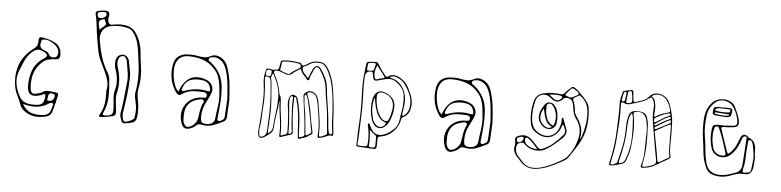

<svg xmlns="http://www.w3.org/2000/svg" viewBox="-53 -1118 6385 1570"><g transform="rotate(5 3140.0 -333.5)"><path d="M414 -33Q413 -27 412 -20.5Q411 -14 409 -8Q401 31 390 50.5Q379 70 356 77.5Q333 85 289 88Q258 90 225 79.5Q192 69 166.5 49Q141 29 132 3Q119 -35 100 -72Q81 -109 75 -149Q60 -245 91 -326.5Q122 -408 206 -469Q233 -489 233 -521Q232 -553 241 -559.5Q250 -566 286 -558Q364 -541 394 -510Q424 -479 422 -428Q421 -414 415 -404.5Q409 -395 389 -394Q355 -393 324.5 -385Q294 -377 271 -352Q216 -297 205 -221Q202 -199 201.5 -175.5Q201 -152 205 -129Q213 -87 255 -100Q267 -104 279.5 -107Q292 -110 301 -116Q319 -129 337.5 -130Q356 -131 375.5 -127.5Q395 -124 414 -123Q427 -122 429.5 -114.5Q432 -107 430 -98Q426 -82 423 -66Q420 -50 417 -33ZM254 -516Q248 -500 255 -483Q262 -466 294 -456Q304 -453 313 -447Q322 -441 326 -433Q334 -417 344.5 -410.5Q355 -404 374 -408Q393 -412 397.5 -424.5Q402 -437 403 -451Q404 -469 391 -487.5Q378 -506 357.5 -520.5Q337 -535 313.5 -542Q290 -549 270 -545Q260 -544 258 -537Q256 -530 254 -516ZM328 -100Q315 -104 306 -98Q297 -92 286 -89Q233 -73 207 -88.5Q181 -104 180 -155Q179 -226 202 -287.5Q225 -349 292 -393Q315 -408 313 -420Q311 -432 285 -446Q255 -463 230 -458Q205 -453 177 -424Q147 -392 130 -354Q113 -316 98 -277Q76 -222 84.5 -167.5Q93 -113 124 -59Q146 -22 188.5 -13Q231 -4 280 -11Q330 -18 328 -100ZM350 -83Q352 -79 349 -72Q346 -65 345.5 -59Q345 -53 355 -51Q373 -48 386.5 -56.5Q400 -65 404 -84Q406 -95 404 -101.5Q402 -108 388 -111Q368 -116 360 -108Q352 -100 350 -83ZM152 -6Q180 41 218.5 58Q257 75 319 70Q354 67 370 50Q386 33 393 -7Q395 -14 398 -21.5Q401 -29 391 -34Q383 -38 375 -34.5Q367 -31 360 -27Q292 18 204 4Q185 1 152 -6Z M822 -176Q832 -217 821.5 -256.5Q811 -296 791 -336Q771 -376 753 -416Q734 -458 726.5 -501Q719 -544 711 -587Q702 -638 697 -689Q692 -740 680 -790Q675 -814 702 -818Q709 -820 716.5 -821Q724 -822 731 -823Q768 -829 782.5 -818.5Q797 -808 789 -778Q783 -756 790 -736Q797 -708 833 -717Q862 -723 891 -723Q940 -723 970 -708Q1000 -693 1018 -668Q1036 -643 1049 -611Q1069 -561 1073 -509.5Q1077 -458 1085 -407Q1102 -307 1081 -210Q1076 -183 1079.5 -155.5Q1083 -128 1088.5 -101Q1094 -74 1094 -47Q1095 -27 1094 -6Q1092 26 1084.5 42.5Q1077 59 1056.5 66.5Q1036 74 994 79Q982 80 976.5 76Q971 72 968 65Q961 49 956 33Q951 17 953 1Q964 -58 970 -118.5Q976 -179 983 -240Q990 -288 983 -335.5Q976 -383 967 -431Q967 -438 962 -445Q957 -453 951 -461Q945 -469 930 -467Q916 -466 909 -458.5Q902 -451 898 -441Q886 -410 897 -376Q914 -326 918.5 -275Q923 -224 911 -171Q902 -134 906.5 -95Q911 -56 915 -18Q918 11 908.5 20.5Q899 30 861 36Q848 38 834 40Q820 42 806 44Q769 49 785 23Q812 -22 818.5 -71.5Q825 -121 822 -176ZM744 -813Q737 -811 726.5 -811Q716 -811 707.5 -808.5Q699 -806 697 -794Q696 -785 699.5 -774Q703 -763 722 -761Q738 -760 754 -771Q770 -782 770 -793Q770 -801 765.5 -808Q761 -815 744 -813ZM722 -666Q734 -677 744.5 -685.5Q755 -694 764 -703Q776 -715 769 -726Q762 -737 760 -748Q759 -754 753 -754Q747 -754 741 -752Q710 -744 712 -720Q713 -717 712.5 -714.5Q712 -712 713 -710Q715 -700 717 -689.5Q719 -679 722 -666ZM873 -404Q873 -425 877.5 -438.5Q882 -452 891 -462Q908 -479 931.5 -479Q955 -479 969 -461Q974 -454 978.5 -447.5Q983 -441 984 -433Q990 -397 998 -360.5Q1006 -324 1004 -288Q1002 -218 993.5 -148Q985 -78 973 -8Q969 21 979 51Q981 55 982.5 59Q984 63 991 65Q1001 67 1019 61Q1037 55 1052.5 45.5Q1068 36 1069 29Q1074 3 1076 -23Q1078 -49 1073 -76Q1069 -102 1062.5 -129Q1056 -156 1060 -184Q1071 -243 1072 -303Q1073 -363 1064 -423Q1058 -464 1053.5 -505Q1049 -546 1038 -586Q1027 -626 1001 -664Q992 -678 980 -687Q968 -696 950 -700Q931 -705 910.5 -707.5Q890 -710 869 -709Q804 -707 773.5 -688Q743 -669 733 -625Q729 -605 732 -582Q742 -520 759 -459Q776 -398 809 -340Q819 -324 827 -307Q835 -290 837 -273Q845 -201 844.5 -129.5Q844 -58 811 12Q803 29 827 29Q865 28 879.5 16.5Q894 5 893 -23Q892 -65 886.5 -107.5Q881 -150 893 -192Q901 -221 900.5 -250.5Q900 -280 894 -310Q889 -333 880.5 -356.5Q872 -380 873 -404Z M1830 -186Q1828 -150 1826.5 -116Q1825 -82 1823 -48Q1822 -37 1818.5 -26.5Q1815 -16 1804 -9Q1761 14 1716 30.5Q1671 47 1620 35Q1592 29 1576 47Q1566 57 1553.5 63.5Q1541 70 1527 75Q1478 91 1459 42Q1437 -17 1451.5 -69.5Q1466 -122 1510 -154.5Q1554 -187 1617 -186Q1628 -186 1635.5 -188.5Q1643 -191 1643 -204Q1644 -217 1636.5 -223.5Q1629 -230 1617 -231Q1571 -235 1526 -231.5Q1481 -228 1440 -200Q1423 -187 1412 -191.5Q1401 -196 1391 -209Q1355 -262 1344.5 -319.5Q1334 -377 1346 -438Q1354 -481 1383.5 -503Q1413 -525 1456 -527Q1476 -528 1496 -527.5Q1516 -527 1535 -523Q1564 -517 1592 -516Q1620 -515 1650 -531Q1676 -544 1704.5 -536.5Q1733 -529 1756.5 -506.5Q1780 -484 1790 -452Q1812 -387 1819.5 -319.5Q1827 -252 1830 -186ZM1813 -192Q1811 -215 1809.5 -242Q1808 -269 1805 -297Q1801 -338 1793 -379Q1785 -420 1768 -457Q1755 -488 1727 -506.5Q1699 -525 1672 -523Q1661 -522 1649.5 -519.5Q1638 -517 1634 -504Q1630 -494 1639.5 -488.5Q1649 -483 1656 -477Q1702 -439 1728 -391.5Q1754 -344 1759 -282Q1764 -221 1759.5 -160.5Q1755 -100 1748 -39Q1747 -32 1746.5 -22.5Q1746 -13 1755 -8Q1764 -4 1772.5 -9.5Q1781 -15 1789 -19Q1798 -24 1801.5 -32.5Q1805 -41 1805 -51Q1807 -85 1809 -119Q1811 -153 1813 -192ZM1409 -218Q1440 -304 1495 -333.5Q1550 -363 1626 -335Q1662 -322 1677 -290.5Q1692 -259 1678 -224Q1671 -207 1663 -190.5Q1655 -174 1646 -157Q1630 -128 1621 -97Q1612 -66 1612 -32Q1612 -13 1615.5 4Q1619 21 1644 25Q1678 30 1701.5 17Q1725 4 1728 -22Q1733 -72 1741 -122Q1749 -172 1745 -223Q1742 -260 1738 -296.5Q1734 -333 1721.5 -367Q1709 -401 1680 -432Q1637 -478 1584.5 -495Q1532 -512 1474 -513Q1417 -515 1387.5 -482.5Q1358 -450 1357 -393Q1356 -345 1368 -297Q1374 -276 1382.5 -255.5Q1391 -235 1409 -218ZM1562 -330Q1513 -330 1484.5 -313Q1456 -296 1441 -257Q1438 -250 1435 -242.5Q1432 -235 1438 -229Q1444 -222 1451.5 -225.5Q1459 -229 1466 -231Q1510 -246 1554.5 -249.5Q1599 -253 1645 -243Q1662 -239 1665 -246Q1668 -253 1665 -266Q1658 -300 1633.5 -315Q1609 -330 1562 -330ZM1470 -24Q1471 -9 1470.5 6Q1470 21 1477 36Q1483 49 1492 57Q1501 65 1517 62Q1534 59 1550 46.5Q1566 34 1577 16.5Q1588 -1 1589 -17Q1593 -47 1598 -76.5Q1603 -106 1614 -134Q1618 -142 1622.5 -149.5Q1627 -157 1619 -165Q1612 -173 1602.5 -171.5Q1593 -170 1584 -168Q1469 -146 1470 -24Z M2238 -215Q2234 -159 2224.5 -103.5Q2215 -48 2212 8Q2211 42 2185 60Q2170 71 2155 82.5Q2140 94 2122 99Q2109 102 2102.5 98Q2096 94 2091 79Q2086 59 2088 38Q2094 -10 2097 -59Q2100 -108 2103 -157Q2106 -204 2105.5 -251.5Q2105 -299 2098 -345Q2094 -375 2097 -403.5Q2100 -432 2108 -460Q2111 -470 2120 -470Q2127 -469 2133.5 -468.5Q2140 -468 2146 -466Q2160 -461 2173.5 -464Q2187 -467 2200 -468Q2210 -470 2213 -484Q2215 -495 2217.5 -506Q2220 -517 2221 -528Q2223 -545 2237 -546Q2272 -550 2307.5 -548Q2343 -546 2377 -540Q2389 -538 2393 -528Q2401 -513 2416 -521Q2424 -526 2433 -530Q2442 -534 2450 -540Q2473 -555 2497 -559Q2521 -563 2546 -560Q2576 -556 2594.5 -534.5Q2613 -513 2626 -485Q2645 -445 2656 -401.5Q2667 -358 2672 -311Q2677 -274 2681.5 -236Q2686 -198 2688 -160Q2690 -127 2691.5 -93.5Q2693 -60 2697 -27Q2699 -15 2700.5 -3Q2702 9 2700 22Q2700 34 2692 33Q2672 29 2653.5 38Q2635 47 2616 52Q2609 54 2602.5 56.5Q2596 59 2589 60Q2574 62 2575 45Q2580 -2 2575.5 -49Q2571 -96 2564 -142Q2560 -171 2555 -199Q2550 -227 2542 -255Q2535 -281 2516.5 -295Q2498 -309 2475 -305Q2455 -302 2464 -281Q2475 -253 2482.5 -223.5Q2490 -194 2496 -164Q2504 -118 2512 -72.5Q2520 -27 2530 17Q2534 33 2520 39Q2513 41 2507 45Q2490 61 2470 66.5Q2450 72 2431 80Q2422 84 2418.5 78.5Q2415 73 2414 65Q2410 24 2408 -16Q2406 -72 2399 -127.5Q2392 -183 2377 -236Q2377 -237 2375 -243Q2374 -248 2371 -253Q2368 -258 2363 -257Q2356 -256 2356.5 -249.5Q2357 -243 2357 -238Q2353 -175 2357 -113Q2361 -51 2368 11Q2368 14 2368 17.5Q2368 21 2369 24Q2375 46 2354 54Q2343 57 2331.5 60.5Q2320 64 2309 68Q2301 70 2292.5 73Q2284 76 2276 79Q2260 84 2262 65Q2266 3 2257 -57Q2248 -117 2242 -178Q2241 -187 2241.5 -196.5Q2242 -206 2238 -215ZM2535 -552Q2515 -553 2495 -549.5Q2475 -546 2455 -532Q2446 -526 2436.5 -521.5Q2427 -517 2418 -513Q2408 -509 2406 -502.5Q2404 -496 2406 -485Q2411 -466 2423.5 -454Q2436 -442 2446 -428Q2455 -415 2461 -432Q2466 -446 2472.5 -461Q2479 -476 2485 -490Q2499 -520 2518 -524Q2537 -528 2556 -502Q2580 -468 2596.5 -430Q2613 -392 2617 -347Q2619 -328 2621 -309.5Q2623 -291 2626 -272Q2634 -223 2641 -174.5Q2648 -126 2652 -76Q2654 -55 2655.5 -34.5Q2657 -14 2663 6Q2668 25 2683 21Q2691 19 2691.5 12.5Q2692 6 2691 0Q2689 -19 2686 -38Q2683 -57 2682 -76Q2681 -134 2677 -191.5Q2673 -249 2665 -305Q2659 -352 2647.5 -397Q2636 -442 2616 -483Q2603 -510 2584.5 -531Q2566 -552 2535 -552ZM2322 -538Q2303 -540 2284 -540Q2265 -540 2245 -538Q2232 -537 2231 -523Q2230 -511 2228.5 -499.5Q2227 -488 2224 -477Q2220 -465 2230 -461Q2244 -455 2258.5 -449.5Q2273 -444 2288 -440Q2291 -439 2294.5 -439Q2298 -439 2302 -442Q2320 -459 2341 -471.5Q2362 -484 2382 -497Q2393 -504 2386 -519Q2380 -530 2368 -532Q2357 -534 2345 -535.5Q2333 -537 2322 -538ZM2309 -214Q2313 -256 2330 -268.5Q2347 -281 2370 -265Q2377 -261 2381 -253.5Q2385 -246 2387 -238Q2402 -184 2409.5 -128Q2417 -72 2418 -15Q2419 2 2420 19.5Q2421 37 2422 55Q2422 59 2423.5 64.5Q2425 70 2431 67Q2439 64 2448.5 62Q2458 60 2464 53Q2469 46 2466.5 37.5Q2464 29 2464 22Q2464 17 2463.5 11.5Q2463 6 2463 1Q2459 -55 2452 -110.5Q2445 -166 2437 -221Q2436 -232 2435 -243Q2434 -254 2432 -264Q2427 -282 2441 -295Q2462 -316 2484.5 -315Q2507 -314 2525 -298.5Q2543 -283 2550 -259Q2556 -238 2559.5 -216Q2563 -194 2567 -171Q2572 -145 2575 -118.5Q2578 -92 2582 -65Q2585 -40 2585 -15.5Q2585 9 2585 35Q2585 54 2599 48Q2606 46 2612.5 43Q2619 40 2626 37Q2646 29 2648.5 24Q2651 19 2648 -5Q2645 -30 2643 -56Q2641 -82 2639 -107Q2635 -166 2624 -224Q2613 -282 2607 -340Q2603 -385 2586.5 -423.5Q2570 -462 2547 -496Q2519 -538 2496 -489Q2490 -476 2485 -463Q2480 -450 2473 -437Q2469 -428 2468.5 -416.5Q2468 -405 2458 -403Q2450 -402 2444.5 -411Q2439 -420 2433 -426Q2422 -438 2410.5 -450.5Q2399 -463 2394 -482Q2391 -493 2382 -486Q2367 -476 2352 -467Q2337 -458 2323 -445Q2301 -426 2274 -435Q2262 -440 2250 -444.5Q2238 -449 2226 -453Q2214 -458 2204 -458Q2197 -459 2188.5 -459Q2180 -459 2175 -451Q2171 -444 2175.5 -436Q2180 -428 2184 -421Q2201 -389 2213.5 -354Q2226 -319 2232 -281Q2233 -277 2234 -272.5Q2235 -268 2236 -265Q2244 -255 2246.5 -242.5Q2249 -230 2250 -216Q2251 -197 2252 -178.5Q2253 -160 2255 -141Q2262 -92 2268 -43Q2274 6 2272 56Q2270 71 2282 65Q2287 63 2293 61Q2299 59 2304 58Q2326 54 2326 28Q2326 -4 2324 -36.5Q2322 -69 2320 -102Q2318 -133 2313 -162.5Q2308 -192 2309 -214ZM2129 -461Q2119 -462 2114.5 -455.5Q2110 -449 2109 -424Q2109 -414 2113.5 -411.5Q2118 -409 2125 -410Q2132 -411 2137 -408Q2144 -405 2149 -414Q2154 -423 2155 -439Q2157 -451 2152 -455Q2147 -459 2129 -461ZM2166 59Q2183 50 2193.5 36.5Q2204 23 2205 0Q2207 -29 2210.5 -58.5Q2214 -88 2218 -117Q2227 -178 2227 -237.5Q2227 -297 2206 -354Q2199 -372 2190.5 -389.5Q2182 -407 2174 -424Q2173 -428 2170 -431Q2167 -434 2163 -426Q2159 -417 2155.5 -407Q2152 -397 2156 -386Q2161 -367 2162 -347Q2168 -283 2172.5 -218Q2177 -153 2174 -87Q2172 -50 2170 -14.5Q2168 21 2166 59ZM2160 21Q2160 15 2160 6.5Q2160 -2 2161 -10Q2167 -90 2166 -170.5Q2165 -251 2156 -330Q2155 -345 2153.5 -360Q2152 -375 2147 -389Q2144 -397 2133.5 -402Q2123 -407 2113 -403Q2104 -400 2104.5 -392.5Q2105 -385 2105 -378Q2107 -359 2109 -341Q2111 -323 2112 -304Q2114 -270 2114.5 -234.5Q2115 -199 2112 -164Q2108 -118 2107 -72.5Q2106 -27 2098 17Q2093 48 2099 77Q2101 82 2103 86.5Q2105 91 2111 91Q2153 88 2159 39Q2159 35 2159 31.5Q2159 28 2160 21ZM2440 -270Q2442 -250 2443 -228.5Q2444 -207 2448 -186Q2454 -158 2458 -129.5Q2462 -101 2464 -72Q2466 -47 2468.5 -21.5Q2471 4 2473 29Q2474 34 2474.5 39.5Q2475 45 2479 47Q2481 48 2491 43Q2501 38 2511 31Q2521 24 2521 22Q2521 20 2521 16.5Q2521 13 2520 11Q2519 3 2517 -4.5Q2515 -12 2513 -20Q2506 -73 2495 -125Q2484 -177 2473 -229Q2470 -242 2466 -254Q2462 -266 2457 -276Q2456 -279 2453.5 -282.5Q2451 -286 2447 -284Q2442 -282 2440 -270ZM2320 -221Q2320 -217 2319.5 -211Q2319 -205 2320 -198Q2325 -140 2330.5 -81.5Q2336 -23 2335 36Q2335 39 2335 42Q2335 45 2339 47Q2347 50 2355 42Q2363 34 2361 24Q2359 7 2356.5 -10Q2354 -27 2353 -45Q2350 -95 2347 -145Q2344 -195 2347 -246Q2349 -259 2340 -262Q2335 -263 2331.5 -260Q2328 -257 2325 -252Q2322 -246 2321.5 -238.5Q2321 -231 2320 -221Z M2899 47Q2899 -10 2903 -68.5Q2907 -127 2908 -185Q2910 -257 2906 -329.5Q2902 -402 2908 -474Q2910 -501 2914 -527.5Q2918 -554 2921 -580Q2924 -596 2938 -596Q2952 -596 2966.5 -597.5Q2981 -599 2994 -600Q3009 -601 3018 -588Q3033 -563 3049 -540Q3065 -517 3084 -494Q3089 -490 3093 -487Q3097 -484 3104 -489Q3133 -509 3160.5 -504.5Q3188 -500 3213 -484Q3256 -457 3278 -412Q3292 -384 3304 -354.5Q3316 -325 3318 -293Q3320 -253 3307 -219.5Q3294 -186 3253 -167Q3248 -165 3246.5 -161Q3245 -157 3244 -152Q3234 -91 3189.5 -47.5Q3145 -4 3082 5Q3065 8 3065 25Q3065 40 3064.5 55Q3064 70 3064 85Q3064 112 3038 110Q3007 108 2975.5 106Q2944 104 2912 103Q2895 102 2896 83Q2898 74 2898 65Q2898 56 2899 47ZM2932 -554Q2929 -530 2932.5 -526.5Q2936 -523 2959 -525H2969Q2984 -525 2988 -540Q2990 -549 2992.5 -558Q2995 -567 2997 -576Q3001 -589 2990 -589Q2977 -591 2965 -589.5Q2953 -588 2941 -586Q2937 -585 2935.5 -581.5Q2934 -578 2934 -574Q2933 -570 2932.5 -564.5Q2932 -559 2932 -554ZM3011 -573Q3000 -548 2995.5 -524Q2991 -500 2998 -474Q3000 -466 3005.5 -461Q3011 -456 3021 -460Q3033 -465 3045.5 -468Q3058 -471 3070 -474Q3083 -477 3076 -487Q3060 -508 3044 -529.5Q3028 -551 3011 -573ZM2910 26Q2909 39 2908 51.5Q2907 64 2905 77Q2903 94 2919 94Q2929 94 2938.5 94.5Q2948 95 2957 95Q2977 95 2982.5 90Q2988 85 2989 65Q2991 31 2989 -1.5Q2987 -34 2979 -67Q2978 -73 2976 -81.5Q2974 -90 2981 -93Q2990 -96 2991.5 -87.5Q2993 -79 2997 -74Q2999 -72 2999 -71Q3021 -19 3057.5 -10.5Q3094 -2 3135 -24Q3173 -45 3200.5 -74.5Q3228 -104 3232 -151Q3235 -181 3241 -210Q3247 -239 3249 -269Q3252 -310 3246.5 -350.5Q3241 -391 3209 -424Q3185 -449 3158 -462.5Q3131 -476 3094 -468Q3075 -464 3056.5 -459Q3038 -454 3019 -449Q2994 -443 2987 -466Q2985 -474 2984 -483Q2983 -492 2981 -500Q2980 -505 2979 -509Q2978 -513 2973 -515Q2954 -523 2937 -512Q2920 -501 2918 -481Q2912 -410 2916 -339Q2920 -268 2918 -197Q2916 -141 2914.5 -85.5Q2913 -30 2910 26ZM3119 -483Q3127 -482 3133 -480.5Q3139 -479 3144 -477Q3191 -464 3222.5 -422.5Q3254 -381 3260 -325Q3263 -293 3258.5 -261.5Q3254 -230 3249 -198Q3248 -194 3247.5 -189.5Q3247 -185 3251 -183Q3256 -179 3260 -181.5Q3264 -184 3267 -187Q3303 -216 3306 -264Q3311 -316 3292 -360Q3273 -404 3243 -444Q3230 -462 3211 -473.5Q3192 -485 3170 -492Q3157 -496 3145 -495Q3133 -494 3119 -483ZM2991 -263Q2993 -276 2996 -294.5Q2999 -313 3009 -330Q3020 -350 3038 -359Q3056 -368 3078 -362Q3131 -347 3159 -312.5Q3187 -278 3176 -210Q3172 -186 3165 -163.5Q3158 -141 3147 -119Q3143 -110 3135 -100Q3122 -84 3106.5 -73Q3091 -62 3069 -64Q3046 -67 3031.5 -82Q3017 -97 3009 -117Q2997 -150 2992 -185.5Q2987 -221 2991 -263ZM3166 -227Q3177 -326 3082 -353Q3060 -359 3045 -351.5Q3030 -344 3029 -326Q3028 -280 3038 -237.5Q3048 -195 3073 -157Q3087 -135 3112 -126Q3134 -120 3142 -140Q3152 -161 3157 -183Q3162 -205 3166 -227ZM3016 -303Q3011 -302 3010 -299Q3009 -296 3008 -293Q3000 -262 3000 -231Q3000 -200 3006 -168Q3010 -148 3015.5 -129Q3021 -110 3037 -93Q3057 -72 3080 -73.5Q3103 -75 3119 -100Q3127 -111 3114 -115Q3086 -124 3069.5 -144.5Q3053 -165 3042 -191Q3032 -218 3025.5 -246Q3019 -274 3016 -303ZM2999 -41Q2996 -37 2996.5 -33.5Q2997 -30 2998 -27Q3000 -2 3001 23Q3002 48 3000 74Q2999 92 3001 95Q3003 98 3022 99Q3024 99 3026 99.5Q3028 100 3030 100Q3052 100 3052 79V15Q3052 1 3043 -4Q3031 -12 3020 -21Q3009 -30 2999 -41Z M3990 -186Q3988 -150 3986.5 -116Q3985 -82 3983 -48Q3982 -37 3978.5 -26.5Q3975 -16 3964 -9Q3921 14 3876 30.5Q3831 47 3780 35Q3752 29 3736 47Q3726 57 3713.5 63.5Q3701 70 3687 75Q3638 91 3619 42Q3597 -17 3611.5 -69.5Q3626 -122 3670 -154.5Q3714 -187 3777 -186Q3788 -186 3795.5 -188.5Q3803 -191 3803 -204Q3804 -217 3796.5 -223.5Q3789 -230 3777 -231Q3731 -235 3686 -231.5Q3641 -228 3600 -200Q3583 -187 3572 -191.5Q3561 -196 3551 -209Q3515 -262 3504.5 -319.5Q3494 -377 3506 -438Q3514 -481 3543.5 -503Q3573 -525 3616 -527Q3636 -528 3656 -527.5Q3676 -527 3695 -523Q3724 -517 3752 -516Q3780 -515 3810 -531Q3836 -544 3864.5 -536.5Q3893 -529 3916.5 -506.5Q3940 -484 3950 -452Q3972 -387 3979.5 -319.5Q3987 -252 3990 -186ZM3973 -192Q3971 -215 3969.5 -242Q3968 -269 3965 -297Q3961 -338 3953 -379Q3945 -420 3928 -457Q3915 -488 3887 -506.5Q3859 -525 3832 -523Q3821 -522 3809.5 -519.5Q3798 -517 3794 -504Q3790 -494 3799.5 -488.5Q3809 -483 3816 -477Q3862 -439 3888 -391.5Q3914 -344 3919 -282Q3924 -221 3919.5 -160.5Q3915 -100 3908 -39Q3907 -32 3906.5 -22.5Q3906 -13 3915 -8Q3924 -4 3932.5 -9.5Q3941 -15 3949 -19Q3958 -24 3961.5 -32.5Q3965 -41 3965 -51Q3967 -85 3969 -119Q3971 -153 3973 -192ZM3569 -218Q3600 -304 3655 -333.5Q3710 -363 3786 -335Q3822 -322 3837 -290.5Q3852 -259 3838 -224Q3831 -207 3823 -190.5Q3815 -174 3806 -157Q3790 -128 3781 -97Q3772 -66 3772 -32Q3772 -13 3775.5 4Q3779 21 3804 25Q3838 30 3861.5 17Q3885 4 3888 -22Q3893 -72 3901 -122Q3909 -172 3905 -223Q3902 -260 3898 -296.5Q3894 -333 3881.5 -367Q3869 -401 3840 -432Q3797 -478 3744.5 -495Q3692 -512 3634 -513Q3577 -515 3547.5 -482.5Q3518 -450 3517 -393Q3516 -345 3528 -297Q3534 -276 3542.5 -255.5Q3551 -235 3569 -218ZM3722 -330Q3673 -330 3644.5 -313Q3616 -296 3601 -257Q3598 -250 3595 -242.5Q3592 -235 3598 -229Q3604 -222 3611.5 -225.5Q3619 -229 3626 -231Q3670 -246 3714.5 -249.5Q3759 -253 3805 -243Q3822 -239 3825 -246Q3828 -253 3825 -266Q3818 -300 3793.5 -315Q3769 -330 3722 -330ZM3630 -24Q3631 -9 3630.5 6Q3630 21 3637 36Q3643 49 3652 57Q3661 65 3677 62Q3694 59 3710 46.5Q3726 34 3737 16.5Q3748 -1 3749 -17Q3753 -47 3758 -76.5Q3763 -106 3774 -134Q3778 -142 3782.5 -149.5Q3787 -157 3779 -165Q3772 -173 3762.5 -171.5Q3753 -170 3744 -168Q3629 -146 3630 -24Z M4567 -224Q4558 -214 4555 -201.5Q4552 -189 4546 -178Q4508 -116 4450.5 -109.5Q4393 -103 4334 -153Q4319 -167 4312 -182.5Q4305 -198 4302 -217Q4295 -260 4297 -301.5Q4299 -343 4309 -385Q4324 -451 4386 -464Q4421 -472 4456 -473Q4491 -474 4526 -469Q4546 -466 4558 -482Q4569 -496 4581.5 -508Q4594 -520 4607 -531Q4621 -542 4635 -532Q4644 -525 4654 -518.5Q4664 -512 4672 -503Q4691 -483 4711 -463Q4731 -443 4746.5 -419.5Q4762 -396 4765 -364Q4771 -303 4765 -242.5Q4759 -182 4734 -125Q4715 -82 4688.5 -42Q4662 -2 4636 37Q4626 52 4611.5 62Q4597 72 4582 80Q4533 107 4482.5 128.5Q4432 150 4375 157Q4335 161 4303.5 148Q4272 135 4246 107Q4239 99 4231.5 90.5Q4224 82 4216 74Q4197 54 4189 31Q4181 8 4188 -19Q4190 -29 4189.5 -39Q4189 -49 4187 -59Q4183 -75 4189.5 -84Q4196 -93 4211 -99Q4246 -113 4274.5 -105.5Q4303 -98 4328 -72Q4341 -59 4353 -45.5Q4365 -32 4378 -18Q4392 -3 4412 -10Q4463 -30 4502.5 -64Q4542 -98 4576 -138Q4590 -154 4587 -174.5Q4584 -195 4567 -224ZM4603 -449Q4615 -448 4622.5 -452Q4630 -456 4637 -460Q4646 -466 4658.5 -470.5Q4671 -475 4671 -485Q4671 -496 4659 -503Q4647 -510 4637 -517Q4630 -522 4622 -525Q4614 -528 4606 -519Q4596 -509 4586.5 -498.5Q4577 -488 4569 -477Q4558 -464 4574 -459Q4582 -456 4590 -453.5Q4598 -451 4603 -449ZM4714 -120Q4720 -122 4722 -126Q4724 -130 4725 -134Q4743 -186 4751.5 -239Q4760 -292 4755 -347Q4752 -382 4738 -411Q4724 -440 4696 -462Q4692 -466 4687 -470.5Q4682 -475 4675 -470Q4665 -463 4652 -458Q4639 -453 4632 -442Q4627 -433 4633.5 -424.5Q4640 -416 4641 -407Q4641 -404 4643 -398Q4651 -374 4652.5 -348Q4654 -322 4670 -300Q4700 -260 4713 -215.5Q4726 -171 4714 -120ZM4431 -458Q4442 -452 4450.5 -444Q4459 -436 4469 -429Q4486 -416 4503.5 -417.5Q4521 -419 4533 -432Q4549 -451 4525 -457Q4502 -462 4478.5 -461Q4455 -460 4431 -458ZM4360 150Q4368 149 4375 149Q4382 149 4389 148Q4440 138 4487 117Q4534 96 4578 70Q4591 62 4603.5 54Q4616 46 4625 34Q4672 -23 4694 -95Q4711 -146 4705 -193Q4699 -240 4666 -283Q4655 -298 4649 -314.5Q4643 -331 4640 -349Q4638 -366 4635 -382Q4632 -398 4626 -414Q4620 -430 4604.5 -437.5Q4589 -445 4572.5 -443.5Q4556 -442 4545 -429Q4516 -395 4473 -413Q4464 -417 4457 -423Q4450 -429 4442 -435Q4420 -453 4395.5 -453.5Q4371 -454 4351 -439.5Q4331 -425 4324 -397Q4314 -358 4310 -318.5Q4306 -279 4311 -238Q4315 -204 4329.5 -180Q4344 -156 4372 -139Q4408 -118 4442.5 -119.5Q4477 -121 4504 -143Q4531 -165 4543 -205Q4548 -220 4550.5 -234.5Q4553 -249 4552 -264Q4552 -268 4551.5 -272.5Q4551 -277 4556 -278Q4561 -279 4563 -275.5Q4565 -272 4566 -268Q4573 -251 4579 -233.5Q4585 -216 4592 -199Q4603 -174 4597 -152Q4591 -130 4571 -112Q4552 -94 4532 -76Q4512 -58 4491 -42Q4466 -23 4438 -8Q4410 7 4376 7Q4344 7 4316 -4Q4288 -15 4265 -39Q4259 -47 4250 -47Q4221 -44 4210 -32.5Q4199 -21 4200 8Q4200 34 4214 54Q4226 70 4239.5 84Q4253 98 4266 112Q4286 133 4309 142Q4332 151 4360 150ZM4516 -261Q4514 -246 4512.5 -229Q4511 -212 4498 -198Q4476 -173 4443.5 -177Q4411 -181 4385 -212Q4363 -240 4363 -269Q4363 -298 4376 -328Q4379 -336 4383.5 -343Q4388 -350 4392 -357Q4400 -372 4412.5 -383.5Q4425 -395 4444 -394Q4464 -393 4477.5 -380Q4491 -367 4499 -350Q4509 -330 4512 -307.5Q4515 -285 4516 -261ZM4418 -336H4419Q4419 -331 4418.5 -325Q4418 -319 4419 -314Q4423 -286 4432.5 -261Q4442 -236 4464 -218Q4472 -212 4481 -209Q4490 -206 4494 -219Q4505 -255 4501.5 -290.5Q4498 -326 4478 -359Q4471 -370 4460.5 -379Q4450 -388 4435 -383Q4419 -378 4419 -364.5Q4419 -351 4418 -339ZM4477 -196Q4447 -210 4432.5 -233Q4418 -256 4411.5 -284Q4405 -312 4399 -341Q4374 -302 4375.5 -267.5Q4377 -233 4403 -209Q4444 -171 4477 -196ZM4201 -70Q4200 -48 4216 -47Q4230 -47 4242 -58Q4254 -69 4254 -83Q4254 -91 4251 -93Q4241 -97 4231.5 -93.5Q4222 -90 4212 -87Q4201 -83 4201 -70ZM4373 -5Q4354 -26 4336.5 -47Q4319 -68 4295 -84Q4291 -87 4286 -90Q4281 -93 4275 -90Q4269 -87 4268 -80.5Q4267 -74 4267 -68Q4268 -64 4269 -60Q4270 -56 4272 -51Q4279 -37 4296.5 -25.5Q4314 -14 4335 -8.5Q4356 -3 4373 -5Z M5453 -319Q5455 -276 5455.5 -233.5Q5456 -191 5455 -147Q5455 -122 5455.5 -97Q5456 -72 5463 -48Q5467 -35 5462 -27.5Q5457 -20 5445 -14Q5421 -2 5397.5 12Q5374 26 5350 40Q5301 69 5245 72Q5223 73 5230 53Q5248 -3 5249 -61Q5250 -119 5251 -177Q5253 -207 5252 -237.5Q5251 -268 5245 -298Q5244 -304 5243 -310.5Q5242 -317 5240 -324Q5217 -394 5145 -377Q5130 -373 5133 -359Q5147 -291 5145.5 -223Q5144 -155 5136 -87Q5132 -57 5123.5 -28.5Q5115 0 5104 28Q5096 46 5079 52Q5057 59 5034.5 66Q5012 73 4989 75Q4974 76 4970.5 72Q4967 68 4970 54Q4987 -14 4996.5 -83.5Q5006 -153 5008 -224Q5010 -277 5012 -330Q5014 -383 5012 -436Q5011 -459 5018 -483Q5025 -507 5029 -530Q5030 -535 5033.5 -537.5Q5037 -540 5041 -541Q5055 -544 5068 -547Q5081 -550 5094 -553Q5116 -558 5116 -536Q5117 -520 5119 -504.5Q5121 -489 5122 -473Q5124 -453 5142 -459Q5170 -469 5198 -477.5Q5226 -486 5246 -511Q5271 -541 5305.5 -543Q5340 -545 5370.5 -527Q5401 -509 5414 -479Q5422 -460 5428.5 -440Q5435 -420 5440 -400Q5445 -380 5448.5 -360Q5452 -340 5453 -319ZM5111 -493Q5110 -502 5108.5 -510.5Q5107 -519 5105 -527Q5104 -534 5102 -539.5Q5100 -545 5090 -544Q5074 -543 5072 -526Q5071 -513 5069.5 -499Q5068 -485 5066 -471Q5062 -449 5067 -446.5Q5072 -444 5093 -445Q5112 -448 5112 -465Q5112 -472 5111.5 -479Q5111 -486 5111 -493ZM5061 -521Q5061 -527 5060 -531Q5059 -535 5054 -535Q5041 -536 5038 -523Q5036 -510 5033 -497Q5030 -484 5028 -471Q5027 -466 5027.5 -461.5Q5028 -457 5035 -456Q5052 -453 5053 -466Q5055 -481 5057.5 -495Q5060 -509 5061 -521ZM5266 -517Q5287 -507 5293 -489.5Q5299 -472 5302 -454Q5307 -432 5304.5 -409Q5302 -386 5302 -363Q5302 -346 5315 -355Q5338 -372 5364.5 -381Q5391 -390 5417 -397Q5431 -401 5428 -415Q5423 -436 5415 -456Q5407 -476 5394 -494Q5371 -526 5333 -533Q5295 -540 5266 -517ZM5151 -385Q5162 -384 5172.5 -384.5Q5183 -385 5193 -383Q5210 -381 5223.5 -371.5Q5237 -362 5243 -345Q5248 -330 5252 -315Q5256 -300 5257 -284Q5262 -201 5260.5 -118.5Q5259 -36 5241 46Q5239 58 5243 61Q5247 64 5258 63Q5276 60 5293.5 54.5Q5311 49 5328 42Q5355 33 5350 4Q5341 -43 5332.5 -91.5Q5324 -140 5316 -188Q5305 -248 5296 -307.5Q5287 -367 5293 -428Q5296 -459 5282 -487Q5275 -504 5268 -506Q5261 -508 5247 -497Q5237 -490 5226.5 -483Q5216 -476 5205 -472Q5180 -463 5154 -454.5Q5128 -446 5102 -439Q5090 -435 5077 -434.5Q5064 -434 5051 -441Q5035 -450 5028.5 -446Q5022 -442 5023 -424Q5027 -348 5022 -273Q5017 -198 5011 -123Q5007 -79 4999 -35Q4991 9 4981 53Q4980 56 4979 59Q4978 62 4982 65Q4988 69 4999.5 66Q5011 63 5022 56.5Q5033 50 5034 44Q5040 22 5045.5 0.5Q5051 -21 5056 -43Q5067 -88 5073.5 -133.5Q5080 -179 5080 -225Q5080 -251 5081.5 -276Q5083 -301 5089 -326Q5096 -358 5109.5 -371Q5123 -384 5151 -385ZM5304 -321Q5303 -308 5309 -307.5Q5315 -307 5323 -312Q5348 -327 5372 -342.5Q5396 -358 5422 -368Q5427 -370 5431 -373.5Q5435 -377 5433 -383Q5430 -391 5424 -390Q5418 -389 5413 -388Q5358 -373 5312 -343Q5301 -335 5304 -321ZM5117 -365Q5110 -353 5104.5 -341Q5099 -329 5097 -315Q5093 -296 5091.5 -277Q5090 -258 5090 -238Q5089 -170 5077.5 -103Q5066 -36 5049 29Q5048 33 5046.5 38Q5045 43 5048 48Q5053 52 5057.5 50Q5062 48 5066 47Q5089 43 5097 20Q5101 9 5105 -0.5Q5109 -10 5112 -20Q5135 -95 5136 -171.5Q5137 -248 5131 -324Q5130 -335 5127.5 -345Q5125 -355 5117 -365ZM5439 -356Q5438 -366 5421 -359Q5393 -347 5368 -330.5Q5343 -314 5317 -297Q5313 -295 5310 -292Q5307 -289 5311 -284Q5313 -280 5317 -281.5Q5321 -283 5324 -285Q5350 -300 5375.5 -315Q5401 -330 5429 -342Q5433 -344 5436.5 -347Q5440 -350 5439 -356ZM5443 -324Q5442 -335 5437.5 -335Q5433 -335 5426 -332Q5398 -319 5373 -302.5Q5348 -286 5321 -271Q5310 -265 5316 -256Q5319 -251 5323 -252.5Q5327 -254 5331 -255Q5357 -268 5382 -281Q5407 -294 5432 -307Q5444 -314 5443 -324ZM5320 -217Q5326 -186 5331 -159Q5336 -132 5341 -106Q5346 -80 5350.5 -53.5Q5355 -27 5359 -1Q5362 12 5367 14.5Q5372 17 5383 10Q5398 2 5413.5 -8Q5429 -18 5445 -25Q5453 -28 5454.5 -35Q5456 -42 5454 -49Q5452 -58 5450 -68Q5448 -78 5448 -88Q5447 -138 5446.5 -187.5Q5446 -237 5446 -286Q5446 -297 5442 -299Q5438 -301 5429 -296Q5407 -286 5385.5 -273.5Q5364 -261 5342 -250Q5329 -243 5321 -236.5Q5313 -230 5320 -217Z M6153 -93Q6152 -72 6151 -53.5Q6150 -35 6148 -16Q6144 18 6127 36Q6110 54 6075 51Q6044 48 6017.5 55.5Q5991 63 5965 73Q5931 86 5896 88Q5861 90 5825 80Q5784 69 5764 30Q5735 -33 5729 -100Q5725 -150 5717 -200Q5709 -250 5708 -301Q5707 -339 5710 -376.5Q5713 -414 5727 -449Q5741 -484 5772 -514Q5789 -530 5814.5 -537.5Q5840 -545 5868 -543Q5896 -541 5919.5 -527Q5943 -513 5956 -485Q5967 -460 5978 -436Q5989 -412 5994 -386Q6002 -355 5991.5 -340Q5981 -325 5949 -322Q5931 -320 5913 -319Q5895 -318 5876 -318Q5863 -318 5860 -312.5Q5857 -307 5861 -295Q5876 -251 5891 -206.5Q5906 -162 5921 -118Q5926 -105 5932 -105Q5938 -105 5947 -114Q5974 -140 5990 -172.5Q6006 -205 6018 -239Q6027 -265 6046.5 -269Q6066 -273 6084 -253Q6085 -252 6085 -251.5Q6085 -251 6086 -250Q6116 -239 6129 -221Q6142 -203 6145.5 -181Q6149 -159 6149 -136.5Q6149 -114 6153 -93ZM5872 -331V-329Q5893 -331 5914.5 -332.5Q5936 -334 5957 -335Q5987 -338 5984 -370Q5980 -401 5969.5 -429.5Q5959 -458 5942 -484Q5926 -511 5898 -523.5Q5870 -536 5840 -533Q5810 -530 5787 -509Q5736 -463 5729 -396Q5725 -356 5723.5 -314.5Q5722 -273 5729 -232Q5739 -179 5743 -124.5Q5747 -70 5760 -17Q5771 26 5797 48.5Q5823 71 5868 75Q5904 77 5937 68Q5970 59 6003 47Q6052 29 6056 -20Q6060 -73 6063.5 -127Q6067 -181 6070 -234Q6071 -240 6071.5 -247Q6072 -254 6063 -256Q6056 -258 6048.5 -254.5Q6041 -251 6037 -243Q6033 -233 6029 -222.5Q6025 -212 6022 -202Q6000 -140 5955 -99Q5928 -74 5894 -71Q5860 -68 5832 -85.5Q5804 -103 5793 -137Q5784 -167 5780 -198.5Q5776 -230 5778 -262Q5780 -295 5784.5 -310Q5789 -325 5804.5 -329Q5820 -333 5853 -331ZM5860 -477H5898Q5912 -477 5924 -473.5Q5936 -470 5934 -450Q5933 -433 5928 -418Q5923 -403 5898 -401Q5874 -400 5850.5 -402.5Q5827 -405 5804 -407Q5793 -408 5784.5 -412.5Q5776 -417 5777 -430Q5779 -444 5780.5 -459Q5782 -474 5803 -476Q5817 -478 5831.5 -477Q5846 -476 5860 -476ZM5793 -448Q5820 -441 5846.5 -439Q5873 -437 5899 -439Q5906 -439 5912.5 -441Q5919 -443 5919 -453Q5920 -464 5913 -465Q5906 -466 5899 -466Q5881 -467 5863 -467.5Q5845 -468 5826 -468Q5817 -468 5808 -464.5Q5799 -461 5793 -448ZM5910 -414V-424Q5881 -426 5852 -428Q5823 -430 5794 -432V-420Q5823 -415 5852 -412Q5881 -409 5910 -414ZM5793 -239Q5792 -214 5795.5 -191Q5799 -168 5805 -145Q5813 -114 5837 -98Q5861 -82 5892 -84Q5916 -85 5909 -108Q5894 -158 5877.5 -207Q5861 -256 5840 -303Q5837 -311 5833 -315Q5829 -319 5820 -318Q5804 -317 5801 -300Q5797 -285 5794.5 -269.5Q5792 -254 5793 -239ZM6141 -84Q6141 -102 6137.5 -129Q6134 -156 6129 -180Q6124 -204 6119 -213Q6115 -220 6111 -225.5Q6107 -231 6098 -229Q6089 -228 6087 -221.5Q6085 -215 6085 -207Q6083 -185 6081 -162Q6079 -139 6078 -116Q6077 -87 6075.5 -58Q6074 -29 6066 0Q6059 31 6065 37Q6071 43 6104 36Q6121 33 6126 23Q6131 13 6132 0Q6135 -20 6137 -41Q6139 -62 6141 -84Z"/></g></svg>

Font: Rock 3D
Style: Regular
Weight: 400
Version: Version 1.000